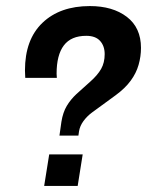

<svg xmlns="http://www.w3.org/2000/svg" viewBox="-20 -613 485 633"><path d="M176 -165.9 182.5 -211.7Q187.5 -242.7 200.2 -263.9Q212.9 -285.1 231.9 -302.8L277.5 -343.8Q301.7 -365.2 313.4 -385.8Q325.1 -406.4 325.1 -434.6Q325.1 -461.5 309.9 -478.2Q294.8 -494.9 264.4 -494.9Q214.4 -494.9 190.5 -463.3Q166.6 -431.8 166.6 -370.1Q166.6 -366.3 167 -363.3Q167.4 -360.3 167.4 -356.3H63.3Q63.3 -361.6 62.8 -368.1Q62.3 -374.6 62.3 -380.9Q62.3 -482.7 120 -537.8Q177.7 -593 276.3 -593Q351.6 -593 398.2 -557.4Q444.8 -521.7 444.8 -455.2Q444.8 -426.7 436.9 -399.2Q429.1 -371.7 410.9 -347Q392.8 -322.2 361.8 -299.4L283.1 -241.9Q266.7 -229.7 255 -213.7Q243.3 -197.6 240.5 -179.9L238.5 -165.9ZM125.6 0 142.2 -103.9H252.6L236.1 0Z"/></svg>

Font: Rokkitt SemiBold
Style: Italic
Weight: 600
Italic angle: -9°
Designer: Vernon Adams
Foundry: Vernon Adams
Version: Version 3.103